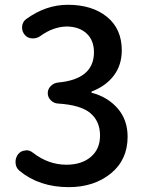

<svg xmlns="http://www.w3.org/2000/svg" viewBox="-20 -770 609 803"><path d="M267.6 12.7Q144.5 12.7 61.5 -55.7Q44.9 -69.3 44.9 -92.8Q44.9 -110.4 55.7 -125Q67.4 -139.6 85.9 -140.6Q87.9 -141.6 89.8 -141.6Q105.5 -141.6 118.2 -130.9Q182.6 -81.1 257.8 -81.1Q321.3 -81.1 359.9 -113.8Q398.4 -146.5 398.4 -203.1Q398.4 -262.7 357.9 -296.9Q317.4 -331.1 222.7 -336.9Q205.1 -337.9 192.4 -350.6Q179.7 -363.3 179.7 -380.4Q179.7 -397.5 192.4 -410.2Q205.1 -422.9 222.7 -424.8Q373 -438.5 373 -551.8Q373 -600.6 342.8 -629.4Q312.5 -658.2 259.8 -659.2Q202.1 -658.2 148.4 -619.1Q134.8 -609.4 118.2 -609.4Q116.2 -609.4 114.3 -609.4Q94.7 -610.4 83 -625Q72.3 -637.7 72.3 -655.3Q72.3 -677.7 89.8 -690.4Q171.9 -750 263.7 -750Q365.2 -750 427.2 -699.7Q489.3 -649.4 489.3 -559.6Q489.3 -498 456.1 -454.1Q422.9 -410.2 364.3 -387.7Q362.3 -386.7 362.3 -384.3Q362.3 -381.8 364.3 -381.8Q430.7 -364.3 472.2 -316.4Q513.7 -268.6 513.7 -198.2Q513.7 -101.6 443.4 -44.4Q373 12.7 267.6 12.7Z"/></svg>

Font: Gen Jyuu Gothic Medium
Style: Regular
Weight: 500
Designer: [Source Han Sans]
Ryoko NISHIZUKA  (kana & ideographs); Paul D. Hunt (Latin, Greek & Cyrillic); Wenlong ZHANG  (bopomofo
Version: Version 1.002.20150607